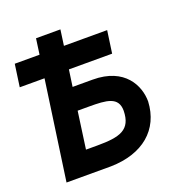

<svg xmlns="http://www.w3.org/2000/svg" viewBox="-126 -801 860 910"><g transform="rotate(-20 304.5 -346.0)"><path d="M253 -115H196L222 -302H278C368 -302 427 -298 427 -227C425 -132 369 -115 253 -115ZM551 -229C551 -308 501 -416 339 -416H238L250 -500H468L484 -613H266L277 -692H154L143 -613H18L2 -500H127L56 0H280C442 -3 544 -89 551 -229Z"/></g></svg>

Font: Cantarell
Style: BoldOblique
Weight: 700
Italic angle: -8°
Designer: Dave Crossland
Version: Version 0.024